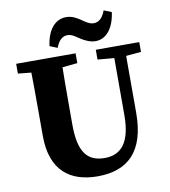

<svg xmlns="http://www.w3.org/2000/svg" viewBox="-94 -940 919 1038"><g transform="rotate(-10 365.5 -421.0)"><path d="M358.6 18.6C523.9 18.6 622.3 -70.9 622.3 -283.1V-657H557.2V-283.1C557.2 -132.3 503.5 -72.3 413.7 -72.3C319 -72.3 271.3 -127 271.3 -280.3V-357.1C271.3 -457.8 271.3 -558.9 274.3 -657H100.4C103.4 -556.9 103.4 -455.8 103.4 -357.1V-248.4C103.4 -54.5 210.7 18.6 358.6 18.6ZM29.2 -603.3 177.9 -588.3H206.6L355.4 -603.3V-657H29.2V-603.3ZM466.4 -603.3 572.8 -594.1H602.2L705 -603.3V-657H466.4V-603.3ZM223.4 -719.8 265.4 -702.9C278.5 -739.2 299.2 -761.5 328.6 -761.5C355 -761.5 375.3 -742.9 397.4 -729.1C418.7 -716.2 444.6 -703.1 474.4 -703.1C532 -703.1 575.5 -754.8 587 -842.6L545 -859.6C531.9 -822.5 510.8 -800.2 481.1 -800.2C455.4 -800.2 435.1 -817.4 414.6 -831.1C392.9 -845.6 369.5 -858.7 338.2 -858.7C278.7 -858.7 234.7 -808.4 223.4 -719.8Z"/></g></svg>

Font: Source Serif Variable
Style: Regular
Weight: 389
Designer: Frank Grießhammer
Foundry: Adobe Systems Incorporated
Version: Version 3.001;hotconv 1.0.111;makeotfexe 2.5.65597